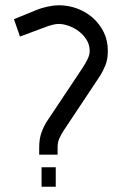

<svg xmlns="http://www.w3.org/2000/svg" viewBox="-20 -724 468 730"><path d="M192 -14V-88H138V-14ZM390 -531Q390 -498 380.5 -475Q371 -452 360 -435L221 -226Q212 -212 205.5 -197.5Q199 -183 199 -163V-136H129V-162Q129 -197 138 -221Q147 -245 158 -262Q190 -311 224 -361Q258 -411 290 -460Q301 -476 311 -495Q321 -514 321 -530Q321 -554 309 -573Q297 -592 279 -605.5Q261 -619 240.5 -626Q220 -633 204 -633Q193 -633 181 -630Q169 -627 158 -623L56 -585L33 -651L121 -687Q138 -694 162 -699Q186 -704 203 -704Q240 -704 273.5 -691.5Q307 -679 333 -656Q359 -633 374.5 -601.5Q390 -570 390 -531Z"/></svg>

Font: Marvel
Style: Bold
Weight: 700
Designer: Carolina Trebol
Foundry: Carolina Trebol
Version: Version 1.001